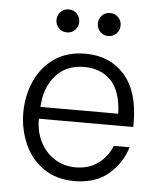

<svg xmlns="http://www.w3.org/2000/svg" viewBox="-52 -771 690 823"><g transform="rotate(5 292.5 -359.5)"><path d="M55 -268Q55 -338 82 -401Q109 -464 164 -503Q219 -542 299 -542Q404 -542 467 -471Q530 -400 530 -266V-247H124V-240Q124 -192 145.5 -148.5Q167 -105 207 -79Q247 -53 298 -53Q354 -53 394 -81.5Q434 -110 454 -159H522Q500 -88 444 -41Q388 6 299 6Q219 6 164 -33Q109 -72 82 -135Q55 -198 55 -268ZM461 -298Q457 -397 413 -441Q369 -485 299 -485Q221 -485 175.5 -433Q130 -381 126 -298ZM340 -676Q340 -696 354 -710.5Q368 -725 389 -725Q410 -725 424 -710.5Q438 -696 438 -676Q438 -655 424 -640.5Q410 -626 389 -626Q368 -626 354 -640.5Q340 -655 340 -676ZM162 -676Q162 -696 176 -710.5Q190 -725 211 -725Q232 -725 246 -710.5Q260 -696 260 -676Q260 -655 246 -640.5Q232 -626 211 -626Q190 -626 176 -640.5Q162 -655 162 -676Z"/></g></svg>

Font: Be Vietnam Light
Style: Regular
Weight: 300
Designer: Gabriel Lam
Foundry: TypeRant
Version: Version 4.000